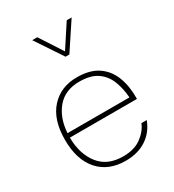

<svg xmlns="http://www.w3.org/2000/svg" viewBox="-186 -869 884 978"><g transform="rotate(-30 256.0 -379.5)"><path d="M75.7 -239.3Q76.2 -143.6 123.8 -82Q171.4 -20.5 264.2 -20.5Q330.1 -20.5 371.1 -50.8Q412.1 -81.1 428.2 -121.1H459.5Q437 -61 386.7 -27.8Q336.4 5.4 264.2 5.4Q163.1 5.4 105.7 -59.6Q48.3 -124.5 48.3 -241.7Q48.3 -359.9 106.2 -423.8Q164.1 -487.8 259.3 -487.8Q335.9 -487.8 382.8 -455.6Q429.7 -423.3 450.7 -367.2Q471.7 -311 470.2 -239.3ZM76.7 -265.1H440.9Q437 -320.3 419.2 -365Q401.4 -409.7 363.3 -436Q325.2 -462.4 259.3 -462.4Q175.3 -462.4 128.7 -407.2Q82 -352.1 76.7 -265.1ZM157.7 -765.1H187.5L273.9 -632.3L360.8 -765.1H389.6L285.2 -607.4H262.7Z"/></g></svg>

Font: Estedad-FD Thin
Style: Regular
Weight: 100
Designer: Amin Abedi
Version: Version 7.3